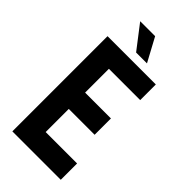

<svg xmlns="http://www.w3.org/2000/svg" viewBox="-265 -915 975 975"><g transform="rotate(45 222.5 -427.0)"><path d="M210 -727.5 112.3 -854.5H219.7L288.1 -727.5ZM48.8 0V-683.6H395.5V-571.3H170.9V-400.4H356.4V-283.2H170.9V-117.2H396.5V0Z"/></g></svg>

Font: California Gothic
Style: Regular
Weight: 400
Version: Version 2.2;